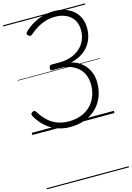

<svg xmlns="http://www.w3.org/2000/svg" viewBox="-208 -1112 1171 1708"><g transform="rotate(-15 378.0 -257.5)"><path d="M345 19Q282 19 226 -1.5Q170 -22 125 -61.5Q80 -101 47 -158Q40 -171 40 -180Q40 -189 53 -197Q66 -205 73 -202.5Q80 -200 88 -189Q118 -139 156 -104Q194 -69 241.5 -51Q289 -33 348 -33Q411 -33 461.5 -52.5Q512 -72 547.5 -107.5Q583 -143 602 -192Q621 -241 621 -299Q621 -363 593 -410.5Q565 -458 513 -484.5Q461 -511 389 -511H317Q310 -511 306 -517.5Q302 -524 304 -537Q306 -550 312 -555.5Q318 -561 325 -561H398Q459 -561 507 -578Q555 -595 589.5 -625.5Q624 -656 642 -698Q660 -740 660 -790Q660 -833 645 -866Q630 -899 603.5 -920.5Q577 -942 542 -953Q507 -964 467 -964Q422 -964 382 -952.5Q342 -941 305 -919.5Q268 -898 232 -867Q220 -857 211.5 -856.5Q203 -856 193 -866Q182 -876 184 -884.5Q186 -893 196 -903Q229 -935 272.5 -960.5Q316 -986 366.5 -1000.5Q417 -1015 471 -1015Q522 -1015 567 -1000.5Q612 -986 645.5 -958Q679 -930 698 -888Q717 -846 717 -792Q717 -747 704 -706Q691 -665 664 -630.5Q637 -596 595.5 -571Q554 -546 499 -534Q558 -520 598 -485.5Q638 -451 658.5 -403.5Q679 -356 679 -301Q679 -232 656 -173.5Q633 -115 589.5 -72Q546 -29 484 -5Q422 19 345 19ZM0 490H756V500H0ZM0 -20H756V0H0ZM0 -505H756V-500H0ZM0 -1010H756V-1000H0Z"/></g></svg>

Font: Playwrite ZA Guides
Style: Regular
Weight: 400
Designer: Veronika Burian, José Scaglione
Foundry: TypeTogether
Version: Version 1.003